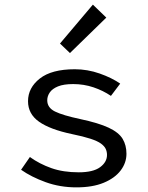

<svg xmlns="http://www.w3.org/2000/svg" viewBox="-20 -797 640 829"><path d="M310 12Q239 12 177 -10.5Q115 -33 71 -64L109 -119Q151 -89 202 -71Q253 -53 320 -53Q382 -53 412 -75Q442 -97 442 -128Q442 -142 436.5 -154Q431 -166 416 -177Q401 -188 370.5 -198Q340 -208 291 -218Q196 -238 148.5 -271.5Q101 -305 101 -360Q101 -418 152 -458Q203 -498 303 -498Q358 -498 410.5 -479.5Q463 -461 499 -436L459 -383Q425 -406 383.5 -420Q342 -434 296 -434Q255 -434 230.5 -424Q206 -414 195 -398Q184 -382 184 -364Q184 -332 217.5 -315.5Q251 -299 326 -283Q406 -266 449.5 -245.5Q493 -225 509.5 -197.5Q526 -170 526 -133Q526 -94 501 -61Q476 -28 428 -8Q380 12 310 12ZM282 -568 239 -609 381 -777 439 -721Z"/></svg>

Font: Source Code Variable
Style: Regular
Weight: 400
Monospace: yes
Designer: Paul D. Hunt, Teo Tuominen
Foundry: Adobe Systems Incorporated
Version: Version 1.010;hotconv 1.0.106;makeotfexe 2.5.65593